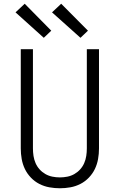

<svg xmlns="http://www.w3.org/2000/svg" viewBox="-20 -998 640 1026"><path d="M300 8Q272 8 244 3Q216 -2 190.5 -15Q165 -28 145 -49Q125 -70 113 -95Q101 -120 96 -148Q91 -176 91 -205V-735H156V-205Q156 -185 159 -165Q162 -145 170 -126.5Q178 -108 191.5 -93Q205 -78 222.5 -68Q240 -58 260 -54Q280 -50 300 -50Q320 -50 340 -54Q360 -58 377.5 -68Q395 -78 408.5 -93Q422 -108 430 -126.5Q438 -145 441 -165Q444 -185 444 -205V-735H509V-205Q509 -176 504 -148Q499 -120 487 -95Q475 -70 455 -49Q435 -28 409.5 -15Q384 -2 356 3Q328 8 300 8ZM410 -796 258 -932 307 -978 450 -834ZM214 -796 63 -932 112 -978 254 -834Z"/></svg>

Font: Iosevka Aile Custom Light
Style: Regular
Weight: 300
Designer: Belleve Invis
Foundry: Belleve Invis
Version: Version 17.0.2; ttfautohint (v1.8.3)